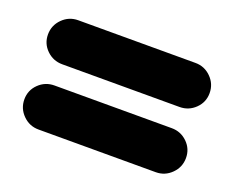

<svg xmlns="http://www.w3.org/2000/svg" viewBox="-64 -611 634 520"><g transform="rotate(20 253.0 -350.5)"><path d="M421.9 -192.9H84Q57.6 -192.9 38.8 -211.7Q20 -230.5 20 -256.8Q20 -283.2 38.8 -301.5Q57.6 -319.8 84 -319.8H421.9Q448.2 -319.8 467 -301.5Q485.8 -283.2 485.8 -256.8Q485.8 -230.5 467 -211.7Q448.2 -192.9 421.9 -192.9ZM84 -507.8H421.9Q448.2 -507.8 467 -489Q485.8 -470.2 485.8 -443.8Q485.8 -417.5 467 -399.2Q448.2 -380.9 421.9 -380.9H84Q57.6 -380.9 38.8 -399.2Q20 -417.5 20 -443.8Q20 -470.2 38.8 -489Q57.6 -507.8 84 -507.8Z"/></g></svg>

Font: LT Saeada
Style: Bold
Weight: 700
Designer: Daniel Lyons
Foundry: LyonsType
Version: Version 1.001